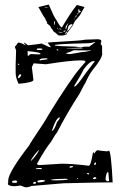

<svg xmlns="http://www.w3.org/2000/svg" viewBox="-20 -802 521 833"><path d="M199.2 -599.6 186.5 -617.2Q215.8 -620.1 225.6 -620.1Q337.9 -626 349.6 -629.9L404.3 -631.8Q419.9 -630.9 419.9 -623Q417 -619.1 417 -610.4Q422.9 -603.5 422.9 -601.6V-571.3L423.8 -570.3Q423.8 -548.8 380.9 -497.1Q363.3 -472.7 349.6 -440.4Q345.7 -436.5 325.2 -395.5Q270.5 -311.5 226.6 -225.6Q222.7 -223.6 201.2 -186.5Q177.7 -158.2 140.6 -91.8V-90.8Q142.6 -85.9 152.3 -85.9H153.3L247.1 -91.8Q292 -91.8 365.2 -83Q374 -83 383.8 -142.6L389.6 -135.7Q393.6 -145.5 402.3 -150.4Q455.1 -141.6 452.1 -149.4Q461.9 -148.4 468.8 -10.7Q456.1 -11.7 254.9 -6.8L116.2 4.9Q104.5 10.7 89.8 10.7L69.3 2.9L45.9 5.9H43.9Q17.6 5.9 13.7 -3.9L15.6 -8.8V-20.5Q17.6 -55.7 106.4 -170.9Q107.4 -175.8 168.9 -267.6Q239.3 -386.7 306.6 -480.5Q315.4 -493.2 349.6 -532.2L350.6 -537.1Q345.7 -540 330.1 -540H328.1Q285.2 -540 180.7 -523.4H176.8L126 -527.3L118.2 -510.7L125 -455.1Q125 -444.3 60.5 -438.5Q47.9 -464.8 47.9 -486.3V-507.8V-521.5L49.8 -584L43.9 -599.6Q46.9 -599.6 57.6 -616.2Q62.5 -621.1 92.8 -604.5Q85 -612.3 85 -614.3V-616.2L85.9 -617.2L101.6 -605.5Q140.6 -609.4 168.9 -614.3L162.1 -612.3V-610.4H167Q201.2 -592.8 201.2 -598.6ZM216.8 -605.5Q216.8 -601.6 309.6 -599.6L332 -595.7Q340.8 -599.6 349.6 -599.6H367.2L392.6 -618.2V-620.1Q375 -614.3 356.4 -614.3Q216.8 -611.3 216.8 -605.5ZM302.7 -430.7V-425.8Q311.5 -425.8 349.6 -481.4L390.6 -535.2V-537.1H386.7Q369.1 -537.1 342.8 -501Q332 -477.5 302.7 -430.7ZM372.1 -585 364.3 -583 299.8 -584Q285.2 -576.2 265.6 -571.3V-570.3L279.3 -567.4H286.1L335.9 -576.2Q358.4 -577.1 373 -583V-585ZM100.6 -580.1H99.6L100.6 -559.6H102.5Q110.4 -567.4 114.3 -567.4L138.7 -566.4H155.3V-569.3Q155.3 -575.2 100.6 -580.1ZM205.1 -235.4V-234.4Q214.8 -234.4 227.5 -272.5Q239.3 -285.2 239.3 -291V-293Q224.6 -293 205.1 -235.4ZM437.5 -24.4Q440.4 -15.6 448.2 -15.6Q453.1 -15.6 453.1 -18.6L450.2 -54.7H447.3Q441.4 -54.7 437.5 -24.4ZM202.1 -22.5V-20.5L216.8 -19.5H223.6Q257.8 -19.5 273.4 -22.5V-25.4L267.6 -26.4H266.6Q221.7 -26.4 202.1 -22.5ZM142.6 -15.6V-12.7L144.5 -10.7H146.5Q171.9 -10.7 176.8 -18.6Q176.8 -19.5 160.2 -21.5Q142.6 -19.5 142.6 -15.6ZM116.2 -110.4 114.3 -105.5V-103.5Q135.7 -124 148.4 -148.4V-151.4Q132.8 -136.7 116.2 -110.4ZM319.3 -594.7 271.5 -592.8H269.5V-591.8H337.9L339.8 -592.8ZM152.3 -544.9V-540H153.3L186.5 -544.9V-545.9L183.6 -548.8H168.9Q160.2 -548.8 152.3 -544.9ZM32.2 -12.7 35.2 -8.8H50.8L54.7 -12.7V-13.7L50.8 -18.6H43.9Q33.2 -18.6 32.2 -12.7ZM142.6 -591.8 139.6 -588.9V-585.9L152.3 -585Q164.1 -585 164.1 -588.9V-589.8L158.2 -591.8ZM57.6 -466.8 59.6 -462.9H61.5Q68.4 -466.8 72.3 -476.6L70.3 -479.5H66.4Q61.5 -477.5 57.6 -466.8ZM134.8 -68.4H159.2L162.1 -71.3L159.2 -73.2H153.3Q134.8 -73.2 134.8 -68.4ZM388.7 -33.2 382.8 -28.3 384.8 -25.4H390.6Q397.5 -25.4 398.4 -29.3L394.5 -33.2ZM285.2 -81.1 281.2 -77.1Q281.2 -74.2 285.2 -74.2Q296.9 -76.2 296.9 -79.1L295.9 -81.1ZM392.6 -96.7 388.7 -91.8V-87.9L390.6 -85.9H391.6Q396.5 -87.9 396.5 -93.8V-96.7ZM127 -12.7 124 -8.8V-4.9H133.8L136.7 -8.8L134.8 -12.7ZM364.3 -50.8H356.4V-49.8Q356.4 -46.9 365.2 -44.9L367.2 -46.9V-47.9ZM230.5 -587.9H225.6V-585.9Q226.6 -583 233.4 -583V-585ZM186.5 -617.2H185.5L169.9 -614.3Q178.7 -617.2 186.5 -617.2ZM60.5 -525.4H57.6V-522.5L60.5 -520.5H63.5V-522.5ZM318.4 -28.3H314.5V-25.4H318.4ZM146.5 -771.5 191.4 -782.2Q215.8 -725.6 223.6 -716.8Q233.4 -699.2 239.7 -690.4Q246.1 -681.6 249 -683.6Q288.1 -750 313.5 -780.3L346.7 -771.5L330.1 -742.2Q329.1 -737.3 304.7 -710L294.9 -690.4Q271.5 -658.2 270.5 -658.2Q269.5 -658.2 269.5 -656.2V-655.3H270.5Q270.5 -652.3 261.7 -650.4L254.9 -648.4Q240.2 -646.5 232.4 -649.4Q222.7 -659.2 211.9 -666Q207 -676.8 204.1 -676.8L198.2 -688.5L182.6 -702.1Q182.6 -703.1 184.6 -705.1L178.7 -714.8Q174.8 -726.6 170.9 -728.5ZM271.5 -667H272.5Q275.4 -667 293.9 -693.4V-697.3Q281.2 -697.3 276.4 -686.5Q271.5 -668.9 271.5 -667ZM321.3 -746.1V-745.1Q325.2 -747.1 327.1 -750Q328.1 -751 331.1 -751L332 -752L324.2 -755.9L322.3 -756.8L325.2 -757.8Q325.2 -760.7 321.3 -761.7Q317.4 -761.7 321.3 -746.1ZM276.4 -699.2H273.4Q260.7 -683.6 265.6 -674.8H266.6L273.4 -696.3Q276.4 -697.3 276.4 -698.2ZM215.8 -710H214.8Q212.9 -693.4 215.8 -693.4Q220.7 -710 215.8 -710ZM271.5 -666H269.5L261.7 -656.2V-655.3Q269.5 -655.3 270.5 -664.1Q271.5 -664.1 271.5 -666ZM254.9 -668V-667Q255.9 -664.1 259.8 -664.1Q264.6 -667 264.6 -668.9V-669.9H263.7ZM235.4 -664.1H233.4Q238.3 -659.2 252 -661.1V-662.1Q236.3 -664.1 235.4 -664.1ZM173.8 -767.6H179.7H191.4Q183.6 -769.5 180.7 -769.5H177.7Q173.8 -769.5 173.8 -767.6ZM238.3 -679.7H237.3Q237.3 -676.8 242.2 -673.8H243.2L247.1 -675.8Q242.2 -675.8 238.3 -679.7ZM314.5 -739.3H316.4Q318.4 -739.3 320.3 -745.1L319.3 -746.1Q317.4 -746.1 314.5 -739.3ZM307.6 -730.5V-728.5H309.6Q312.5 -731.4 312.5 -733.4V-735.4H311.5Q307.6 -734.4 307.6 -730.5ZM228.5 -679.7H227.5V-678.7Q227.5 -675.8 233.4 -674.8H234.4ZM302.7 -720.7Q305.7 -721.7 307.6 -725.6V-726.6Q304.7 -726.6 302.7 -720.7ZM232.4 -660.2H231.4L232.4 -658.2H233.4V-659.2ZM182.6 -728.5Q182.6 -726.6 184.6 -726.6Q184.6 -728.5 182.6 -728.5ZM177.7 -753.9H176.8H175.8Q176.8 -753.9 177.7 -753.9ZM301.8 -718.8 299.8 -716.8H302.7V-718.8Z"/></svg>

Font: Love Ya Like A Sister
Style: Regular
Weight: 400
Designer: Kimberly Geswein
Foundry: Kimberly Geswein
Version: Version 1.002 2007